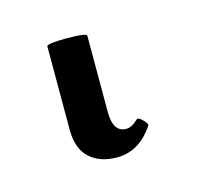

<svg xmlns="http://www.w3.org/2000/svg" viewBox="-46 6 312 297"><g transform="rotate(-15 109.5 154.0)"><path d="M109.9 252.9Q82.5 252.9 66.2 238Q49.8 223.1 49.8 192.9V59.1Q49.8 54.7 81.8 54.7Q113.8 54.7 113.8 59.1V181.2Q113.8 213.9 134.8 213.9Q144 213.9 153.8 204.1Q156.7 201.2 163.6 208.3Q170.4 215.3 168.9 217.8Q145.5 252.9 109.9 252.9Z"/></g></svg>

Font: Junicode SmCond Medium
Style: Regular
Weight: 500
Width: 4
Designer: Peter S. Baker
Version: Version 2.206